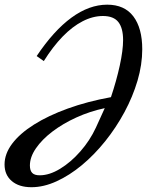

<svg xmlns="http://www.w3.org/2000/svg" viewBox="-22 -791 630 822"><path d="M112.5 10.5Q59.5 10.5 28.5 -15.8Q-2.5 -42 -2.5 -87Q-2.5 -132.5 30.2 -176Q63 -219.5 123.8 -257.8Q184.5 -296 268 -326.2Q351.5 -356.5 453 -375Q476.5 -445 490.8 -510.5Q505 -576 505 -619.5Q505 -670.5 484.8 -696.5Q464.5 -722.5 418.5 -722.5Q375.5 -722.5 331.8 -700Q288 -677.5 246.2 -634.5Q204.5 -591.5 165.5 -529.5L135 -551Q208 -660 284 -715.5Q360 -771 437 -771Q511 -771 549 -720.8Q587 -670.5 587 -580Q587 -514.5 566.8 -445.8Q546.5 -377 510.8 -310.8Q475 -244.5 428.5 -186.5Q382 -128.5 328.8 -84.2Q275.5 -40 220.2 -14.8Q165 10.5 112.5 10.5ZM148 -40.5Q189.5 -40.5 235.5 -68.5Q281.5 -96.5 322.2 -143Q363 -189.5 388.5 -244.5L426.5 -328Q363 -314.5 305.2 -288.2Q247.5 -262 202.5 -227.8Q157.5 -193.5 131.8 -156Q106 -118.5 106 -82.5Q106 -61 115.8 -50.8Q125.5 -40.5 148 -40.5Z"/></svg>

Font: Libre Caslon Condensed
Style: Italic
Weight: 400
Italic angle: -22.583°
Designer: Pablo Impallari, Rodrigo Fuenzalida, Katja Schimmel, Ertekin Erdin
Foundry: Pablo Impallari, Rodrigo Fuenzalida
Version: Version 2.000;gftools[0.9.33]